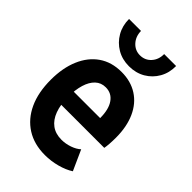

<svg xmlns="http://www.w3.org/2000/svg" viewBox="-225 -836 931 931"><g transform="rotate(45 241.0 -370.5)"><path d="M267.6 7.8Q193.8 7.8 140.6 -25.9Q87.4 -59.6 58.6 -121.8Q29.8 -184.1 29.8 -271Q29.8 -352.1 55.7 -412.8Q81.5 -473.6 129.9 -507.1Q178.2 -540.5 246.1 -540.5Q309.6 -540.5 356 -510.7Q402.3 -481 427.2 -425.8Q452.1 -370.6 452.1 -295.4Q452.1 -273.4 450.7 -253.4Q449.2 -233.4 446.8 -220.7H134.3V-308.6H330.6Q330.6 -368.7 307.6 -401.1Q284.7 -433.6 244.6 -433.6Q212.9 -433.6 191.4 -413.3Q169.9 -393.1 158.9 -356.7Q147.9 -320.3 147.9 -272.5Q147.9 -218.8 162.1 -180.4Q176.3 -142.1 203.9 -121.8Q231.4 -101.6 272 -101.6Q300.3 -101.6 328.1 -111.3Q356 -121.1 372.6 -136.7L419.4 -32.7Q391.1 -14.2 350.3 -3.2Q309.6 7.8 267.6 7.8ZM251.5 -585Q205.1 -585 168.7 -606.4Q132.3 -627.9 111.1 -664.6Q89.8 -701.2 89.8 -747.6H171.9Q172.4 -710 195.3 -685.1Q218.3 -660.2 251.5 -660.2Q286.1 -660.2 308.6 -685.1Q331.1 -710 330.6 -747.6H412.6Q413.1 -701.2 392.3 -664.6Q371.6 -627.9 335 -606.4Q298.3 -585 251.5 -585Z"/></g></svg>

Font: Reddit Sans Condensed
Style: Bold
Weight: 700
Designer: Stephen Hutchings
Foundry: Reddit
Version: Version 1.014